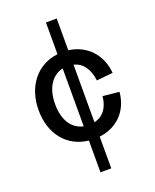

<svg xmlns="http://www.w3.org/2000/svg" viewBox="-165 -893 888 1103"><g transform="rotate(-20 278.5 -342.0)"><path d="M254 116H320V-78C430 -91 505 -168 515 -281L415 -291C408 -222 375 -178 320 -166V-518C373 -505 407 -459 415 -387L515 -397C505 -512 429 -592 320 -606V-800H254V-606C127 -591 42 -487 42 -340C42 -193 126 -92 254 -78ZM143 -340C143 -438 185 -503 254 -519V-165C184 -180 143 -243 143 -340Z"/></g></svg>

Font: Uncut Sans Medium
Style: Regular
Weight: 500
Designer: Kasper Nordkvist
Foundry: UNCUT.wtf
Version: Version 1.304;Glyphs 3.2 (3246)